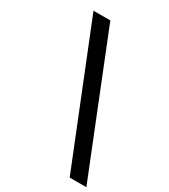

<svg xmlns="http://www.w3.org/2000/svg" viewBox="-218 -800 984 1116"><g transform="rotate(30 274.0 -242.5)"><path d="M436 212 71 -697H184L548 212Z"/></g></svg>

Font: Hanken Grotesk Black
Style: Regular
Weight: 900
Designer: Alfredo Marco Pradil
Foundry: Hanken Design Co.
Version: Version 3.014